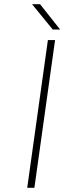

<svg xmlns="http://www.w3.org/2000/svg" viewBox="-20 -890 305 910"><path d="M207 -700H241L143 0H109ZM265 -750H230L132 -870H170Z"/></svg>

Font: Fivo Sans Thin
Style: Regular
Weight: 250
Foundry: Alexander Slobzheninov
Version: 1.0